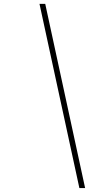

<svg xmlns="http://www.w3.org/2000/svg" viewBox="-20 -800 560 970"><path d="M381 150 179.5 -780.5H208.5L410 150Z"/></svg>

Font: Bodoni Moda 9pt Black
Style: Italic
Weight: 900
Italic angle: -13°
Designer: Owen Earl
Foundry: indestructible type
Version: Version 2.004